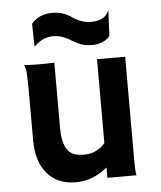

<svg xmlns="http://www.w3.org/2000/svg" viewBox="-52 -771 688 823"><g transform="rotate(-5 291.5 -359.0)"><path d="M377.4 -44.4Q314.9 7.3 241.2 7.3Q162.1 7.3 117.2 -45.9Q74.2 -97.7 74.2 -188V-381.8Q74.2 -479.5 70.1 -493.9Q65.9 -508.3 64 -512.2Q86.4 -510.3 110.8 -510.3H151.4Q167.5 -510.3 193.8 -511.7V-229Q193.8 -128.4 248.5 -112.3Q265.1 -107.4 284.7 -107.4Q342.3 -107.4 377.4 -149.4V-510.3H498.5V-62.5Q498.5 -19.5 502.4 0H377.4ZM198.7 -625Q152.8 -625 117.2 -588.4L115.2 -588.9L113.3 -686Q146.5 -725.1 203.6 -725.1Q248.5 -725.1 287.1 -698.5Q325.7 -671.9 366.7 -671.9Q424.8 -671.9 442.9 -712.9L443.8 -711.9L439 -606.4Q430.7 -591.8 409.2 -582.3Q387.7 -572.8 364.3 -572.8Q340.8 -572.8 326.4 -576.7Q312 -580.6 299.8 -586.4Q287.6 -592.3 277.1 -598.9Q266.6 -605.5 254.9 -611.3Q227.5 -625 198.7 -625Z"/></g></svg>

Font: Hammersmith One
Style: Regular
Weight: 400
Designer: Nicole Fally
Foundry: Nicole Fally
Version: Version 1.003